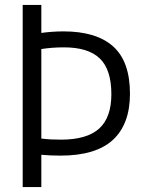

<svg xmlns="http://www.w3.org/2000/svg" viewBox="-20 -760 593 780"><path d="M72.2 0V-740H147.9V-626.2Q164.7 -628.7 188.9 -630.6Q213 -632.5 237.7 -632.5Q371.7 -632.5 439.9 -571.2Q508 -509.9 508 -379.3Q508 -255.6 438.6 -191.7Q369.1 -127.8 225.9 -127.8Q205 -127.8 186.3 -128.6Q167.6 -129.5 147.9 -131.1V0ZM228.1 -192.7Q332.8 -192.7 382.6 -237.5Q432.4 -282.3 432.4 -377.3Q432.4 -477.4 385.4 -522.5Q338.4 -567.6 240.2 -567.6Q215.2 -567.6 192.7 -565.9Q170.2 -564.2 147.9 -560.8V-197.2Q167.6 -194.6 187.4 -193.6Q207.2 -192.7 228.1 -192.7Z"/></svg>

Font: Encode Sans SC Condensed Thin
Style: Regular
Weight: 100
Width: 3
Designer: Multiple Designers
Foundry: Impallari Type
Version: Version 3.002